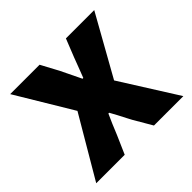

<svg xmlns="http://www.w3.org/2000/svg" viewBox="-142 -725 882 882"><g transform="rotate(-45 299.0 -284.5)"><path d="M16 0 103 -148 190 -296 26 -569H217L264 -481Q287 -433 311 -384H316Q323 -404 339 -444Q348 -469 353 -481L388 -569H572L408 -276L582 0H391L339 -89Q336 -95 330 -106Q302 -161 287 -187H282Q263 -146 240 -89L201 0Z"/></g></svg>

Font: GenSekiGothic TW H
Style: Regular
Weight: 900
Version: Version 1.501;PS 1;hotconv 16.6.51;makeotf.lib2.5.65220